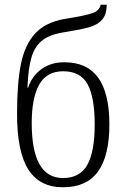

<svg xmlns="http://www.w3.org/2000/svg" viewBox="-20 -781 534 811"><path d="M52 -300Q52 -430 68.5 -511Q85 -592 128.5 -639.5Q172 -687 253 -701L283 -706Q343 -716 371.5 -726Q400 -736 405 -761H431Q430 -719 411 -697.5Q392 -676 357 -666Q322 -656 252 -645Q192 -636 159.5 -611Q127 -586 113 -539Q99 -492 96 -411H99Q115 -460 155 -489Q195 -518 252 -518Q348 -518 395 -452.5Q442 -387 442 -255Q442 -123 394 -56.5Q346 10 246 10Q148 10 100 -64.5Q52 -139 52 -300ZM380 -255Q380 -370 350 -425Q320 -480 247 -480Q177 -480 145.5 -423.5Q114 -367 114 -261Q114 -29 246 -29Q318 -29 349 -85Q380 -141 380 -255Z"/></svg>

Font: Noto Serif NarrowLight
Style: Regular
Weight: 300
Width: 4
Designer: Monotype Design Team
Foundry: Monotype Imaging Inc.
Version: Version 1.001